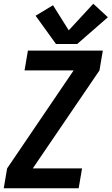

<svg xmlns="http://www.w3.org/2000/svg" viewBox="-34 -1005 596 1025"><path d="M-14 0 4 -106 359 -629H97L115 -735H515L497 -629L141 -106H404L386 0ZM265 -770 156 -921 249 -977 333 -843 464 -985 542 -913 378 -770Z"/></svg>

Font: Iosevka SS08
Style: Bold Italic
Weight: 700
Italic angle: -10°
Monospace: yes
Designer: Belleve Invis
Foundry: Belleve Invis
Version: 2.1.0; ttfautohint (v1.8.2)